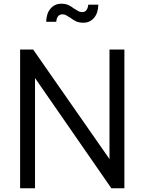

<svg xmlns="http://www.w3.org/2000/svg" viewBox="-20 -1011 776 1031"><path d="M88 -745H158L595 -118H568V-745H648V0H578L141 -631H168V0H88ZM357 -916Q341 -926 333.5 -930Q326 -934 315 -934Q301 -934 292.5 -924.5Q284 -915 282 -894H228Q229 -939 251.5 -965Q274 -991 309 -991Q332 -991 347 -984Q362 -977 379 -964Q395 -954 403 -950Q411 -946 421 -946Q436 -946 444 -956.5Q452 -967 454 -986H508Q507 -941 485 -915Q463 -889 428 -889Q405 -889 389.5 -896Q374 -903 357 -916Z"/></svg>

Font: Trafiko Sans Variable
Style: Regular
Weight: 400
Designer: Gumpita Rahayu / Trafiko
Foundry: Tokotype / Trafiko
Version: Version 0.001;FEAKit 1.0